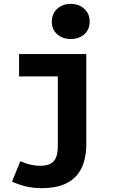

<svg xmlns="http://www.w3.org/2000/svg" viewBox="-20 -775 640 991"><path d="M194.7 196.1Q148.8 196.1 111.3 186.6Q73.9 177.1 42 162.4L84.9 57.3Q115.2 70.3 139.7 75.5Q164.3 80.7 185.8 80.7Q221.8 80.7 241.8 69.6Q261.8 58.4 270.1 35.3Q278.5 12.1 278.5 -23.8V-380.8H78.5V-496.1H425.4V-29.8Q425.4 15.9 414.3 56.6Q403.3 97.4 377.4 128.8Q351.5 160.3 306.9 178.2Q262.4 196.1 194.7 196.1ZM345.1 -573.6Q302.7 -573.6 275 -598.3Q247.4 -623 247.4 -663.4Q247.4 -704 275 -729.4Q302.7 -754.9 345.1 -754.9Q387.6 -754.9 415.2 -729.4Q442.7 -704 442.7 -663.4Q442.7 -623 415.2 -598.3Q387.6 -573.6 345.1 -573.6Z"/></svg>

Font: Source Code Pro ExtraLight
Style: Regular
Weight: 200
Monospace: yes
Designer: Paul D. Hunt, Teo Tuominen
Foundry: Adobe
Version: Version 1.026;hotconv 1.1.0;makeotfexe 2.6.0